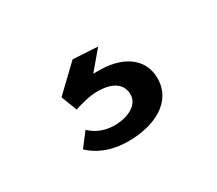

<svg xmlns="http://www.w3.org/2000/svg" viewBox="-60 -120 524 464"><g transform="rotate(-30 202.0 111.5)"><path d="M206 47H197L240 -4L171 -8L102 58L119 102C136 96 163 89 184 89C233 89 250 111 250 135C250 165 216 181 180 181C151 181 128 170 113 155L84 193C106 214 140 231 190 231C262 231 326 200 326 134C326 76 276 45 206 47Z"/></g></svg>

Font: Hejaz
Style: Regular
Weight: 400
Designer: Bandar Raffah (Arabic) and Santiago Orozco (Latin)
Foundry: Caramella and Typemade
Version: Version 1.010;hotconv 1.0.109;makeotfexe 2.5.65596